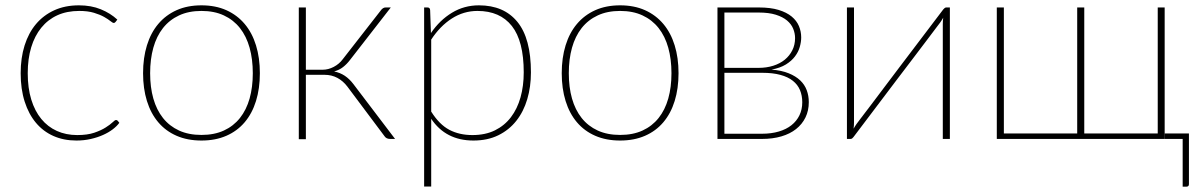

<svg xmlns="http://www.w3.org/2000/svg" viewBox="-20 -521 4503 720"><path d="M413.5 -439Q412 -437.5 410.5 -436.2Q409 -435 406.5 -435Q402.5 -435 394 -442Q385.5 -449 370.5 -457.5Q355.5 -466 332.5 -473Q309.5 -480 277 -480Q231 -480 195.2 -463.8Q159.5 -447.5 134.8 -417Q110 -386.5 97 -343.5Q84 -300.5 84 -246.5Q84 -191 97.2 -147.8Q110.5 -104.5 134.8 -75Q159 -45.5 193.2 -30Q227.5 -14.5 269.5 -14.5Q307.5 -14.5 333.2 -23.2Q359 -32 376 -42.8Q393 -53.5 402 -62.2Q411 -71 415 -71Q419 -71 421.5 -68L427.5 -60.5Q418.5 -48 402.8 -36Q387 -24 366.2 -14.8Q345.5 -5.5 320.2 0.2Q295 6 266.5 6Q219 6 180.5 -11Q142 -28 114.8 -60.5Q87.5 -93 72.5 -140Q57.5 -187 57.5 -246.5Q57.5 -303.5 72.2 -350.5Q87 -397.5 115 -430.8Q143 -464 183.5 -482.5Q224 -501 276 -501Q322 -501 358 -486.2Q394 -471.5 420 -447.5Z M735.5 -501Q788 -501 828.8 -482.8Q869.5 -464.5 897.5 -431.2Q925.5 -398 940 -351Q954.5 -304 954.5 -246.5Q954.5 -189 940 -142.2Q925.5 -95.5 897.5 -62.5Q869.5 -29.5 828.8 -11.8Q788 6 735.5 6Q683 6 642.2 -11.8Q601.5 -29.5 573.5 -62.5Q545.5 -95.5 531 -142.2Q516.5 -189 516.5 -246.5Q516.5 -304 531 -351Q545.5 -398 573.5 -431.2Q601.5 -464.5 642.2 -482.8Q683 -501 735.5 -501ZM735.5 -15Q783.5 -15 819.5 -31.5Q855.5 -48 879.8 -78.5Q904 -109 916 -151.5Q928 -194 928 -246.5Q928 -299 916 -342Q904 -385 879.8 -415.8Q855.5 -446.5 819.5 -463.2Q783.5 -480 735.5 -480Q687.5 -480 651.5 -463.2Q615.5 -446.5 591.2 -415.8Q567 -385 555 -342Q543 -299 543 -246.5Q543 -194 555 -151.5Q567 -109 591.2 -78.5Q615.5 -48 651.5 -31.5Q687.5 -15 735.5 -15Z M1410 -484.5Q1413 -488 1417 -490.5Q1421 -493 1426 -493H1445.5L1292 -295.5Q1280.5 -280.5 1266.5 -269.5Q1252.5 -258.5 1233 -253Q1255.5 -248.5 1273 -236.8Q1290.5 -225 1305 -206L1461.5 0H1443Q1429 0 1422.5 -9.5L1282.5 -196.5Q1266.5 -217.5 1245 -229Q1223.5 -240.5 1196.5 -240.5H1127V1H1100.5V-493H1127V-259.5H1190Q1211 -259.5 1231.5 -270.2Q1252 -281 1265 -298.5Z M1597 -102.5Q1627.5 -54 1665 -34.2Q1702.5 -14.5 1751.5 -14.5Q1800 -14.5 1836 -32.2Q1872 -50 1896 -81.5Q1920 -113 1932 -156Q1944 -199 1944 -249.5Q1944 -367 1899.5 -423.5Q1855 -480 1770.5 -480Q1718.5 -480 1674.2 -451.5Q1630 -423 1597 -372.5ZM1596 -397Q1629 -445.5 1674.8 -473.2Q1720.5 -501 1776 -501Q1869.5 -501 1920.2 -439Q1971 -377 1971 -249.5Q1971 -195.5 1957.2 -149Q1943.5 -102.5 1916.2 -68Q1889 -33.5 1848.8 -13.8Q1808.5 6 1755.5 6Q1651.5 6 1597 -75.5V178.5H1570.5V-493H1583Q1592.5 -493 1593 -483Z M2305.5 -501Q2358 -501 2398.8 -482.8Q2439.5 -464.5 2467.5 -431.2Q2495.5 -398 2510 -351Q2524.5 -304 2524.5 -246.5Q2524.5 -189 2510 -142.2Q2495.5 -95.5 2467.5 -62.5Q2439.5 -29.5 2398.8 -11.8Q2358 6 2305.5 6Q2253 6 2212.2 -11.8Q2171.5 -29.5 2143.5 -62.5Q2115.5 -95.5 2101 -142.2Q2086.5 -189 2086.5 -246.5Q2086.5 -304 2101 -351Q2115.5 -398 2143.5 -431.2Q2171.5 -464.5 2212.2 -482.8Q2253 -501 2305.5 -501ZM2305.5 -15Q2353.5 -15 2389.5 -31.5Q2425.5 -48 2449.8 -78.5Q2474 -109 2486 -151.5Q2498 -194 2498 -246.5Q2498 -299 2486 -342Q2474 -385 2449.8 -415.8Q2425.5 -446.5 2389.5 -463.2Q2353.5 -480 2305.5 -480Q2257.5 -480 2221.5 -463.2Q2185.5 -446.5 2161.2 -415.8Q2137 -385 2125 -342Q2113 -299 2113 -246.5Q2113 -194 2125 -151.5Q2137 -109 2161.2 -78.5Q2185.5 -48 2221.5 -31.5Q2257.5 -15 2305.5 -15Z M2837.5 -19.5Q2872.5 -19.5 2900.5 -27.8Q2928.5 -36 2948 -51.5Q2967.5 -67 2978 -88.8Q2988.5 -110.5 2988.5 -137.5Q2988.5 -162.5 2980 -183Q2971.5 -203.5 2953.2 -218Q2935 -232.5 2906.5 -240.2Q2878 -248 2838.5 -248H2696.5V-19.5ZM2696.5 -474V-266.5H2824.5Q2854.5 -266.5 2879.8 -274.5Q2905 -282.5 2923 -297.2Q2941 -312 2951.2 -332.5Q2961.5 -353 2961.5 -378Q2961.5 -396 2954.5 -413.2Q2947.5 -430.5 2931.5 -444Q2915.5 -457.5 2889.2 -465.8Q2863 -474 2825 -474ZM2826 -493Q2869.5 -493 2899.8 -483.8Q2930 -474.5 2948.8 -459Q2967.5 -443.5 2976 -423.2Q2984.5 -403 2984.5 -380.5Q2984.5 -364 2979.2 -345.2Q2974 -326.5 2961.2 -309.5Q2948.5 -292.5 2927 -279.2Q2905.5 -266 2873 -260Q2911 -257 2937.5 -246.2Q2964 -235.5 2980.8 -219.5Q2997.5 -203.5 3005.2 -182.8Q3013 -162 3013 -138Q3013 -106 3000.5 -80.5Q2988 -55 2965.2 -37Q2942.5 -19 2910 -9.5Q2877.5 0 2837.5 0H2670.5V-493Z M3542 -493V0H3515.5V-430.5Q3515.5 -442.5 3517 -454.5Q3514 -449 3511.2 -444.8Q3508.5 -440.5 3506 -437Q3505 -436 3490.8 -417Q3476.5 -398 3453.5 -367.5Q3430.5 -337 3401.2 -298.5Q3372 -260 3341.5 -220Q3270 -126 3180.5 -7Q3178.5 -4.5 3175.8 -2.2Q3173 0 3170 0H3156V-493H3182.5V-62.5Q3182.5 -50.5 3181 -38.5Q3184 -44 3186.8 -48.2Q3189.5 -52.5 3192 -56Q3192.5 -57 3207 -76Q3221.5 -95 3244.5 -125.2Q3267.5 -155.5 3296.5 -194.2Q3325.5 -233 3356 -273Q3427.5 -367 3517.5 -486Q3519.5 -488.5 3522.5 -490.8Q3525.5 -493 3528 -493Z M4321.5 -493H4347.5V0H3718V-493H3744.5V-20.5H4019.5V-493H4046V-20.5H4321.5ZM4438.5 -20.5V169.5Q4438.5 179 4429 179H4415V0H4348V-20.5Z"/></svg>

Font: Lato 2
Style: Regular
Weight: 200
Designer: Lukasz Dziedzic with Adam Twardoch and Botio Nikoltchev
Foundry: tyPoland Lukasz Dziedzic
Version: Version 2.015; 2015-08-06; http://www.latofonts.com/